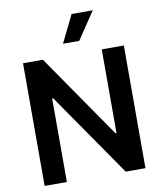

<svg xmlns="http://www.w3.org/2000/svg" viewBox="-101 -1041 943 1121"><g transform="rotate(-10 370.5 -480.5)"><path d="M669.4 -727.3V0H552.2L209.5 -495.4H203.5V0H71.7V-727.3H189.6L532 -231.5H538.4V-727.3ZM321.4 -799 400.9 -961.3H526.6L417.6 -799Z"/></g></svg>

Font: Inter Zeller Semi Bold
Style: Regular
Weight: 600
Designer: Rasmus Andersson; Joe Bland
Foundry: zeller
Version: Version 3.015;git-dec3a8cb1